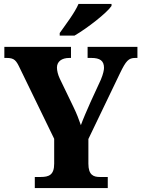

<svg xmlns="http://www.w3.org/2000/svg" viewBox="-20 -951 716 971"><path d="M282 -784V-771H357C421 -808 521 -886 544 -921V-931H377C358 -886 310 -824 282 -784ZM156 0H525V-56H484C453 -56 427 -66 427 -123V-248L587 -581C617 -643 630 -658 664 -658H675V-714H423V-658H442C485 -658 506 -644 506 -608C506 -599 503 -579 490 -548L438 -435C419 -392 401 -351 389 -318C378 -349 369 -374 351 -411L282 -554C273 -573 268 -594 268 -609C268 -640 292 -658 331 -658H339V-714H2V-658H14C53 -658 62 -645 81 -605L254 -249V-123C254 -66 227 -56 186 -56H156Z"/></svg>

Font: Noto Serif Devanagari SemiCondensed ExtraBold
Style: Regular
Weight: 800
Width: 4
Designer: Universal Thirst, Indian Type Foundry and the Monotype Design Team
Foundry: Monotype Imaging Inc.
Version: Version 2.004